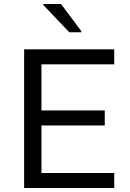

<svg xmlns="http://www.w3.org/2000/svg" viewBox="-20 -933 643 953"><path d="M99.8 0V-688H547V-613.8H185.8V-384.6H500V-310.4H185.8V-74.2H547V0ZM323.7 -773 195 -908.2V-913.3H282.8L383.8 -778.2V-773Z"/></svg>

Font: Saira Thin
Style: Regular
Weight: 100
Designer: Hector Gatti with collaboration of the Omnibus-Type team
Foundry: Omnibus-Type
Version: Version 1.101